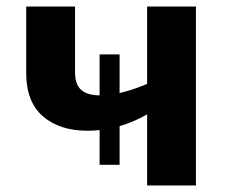

<svg xmlns="http://www.w3.org/2000/svg" viewBox="-20 -566 696 586"><path d="M578 -546V0H429V-217Q412 -207 390.5 -197.5Q369 -188 345 -181V-63H284V-169Q275 -168 266 -167.5Q257 -167 247 -167Q162 -167 111 -211Q60 -255 60 -343V-546H209V-346Q209 -308 228 -291.5Q247 -275 284 -275V-400H345V-282Q366 -287 387 -294Q408 -301 429 -310V-546Z"/></svg>

Font: Noto IKEA Simplified Chinese
Style: Bold
Weight: 700
Designer: Monotype Design Team
Foundry: Monotype Imaging Inc.
Version: Version 1.100